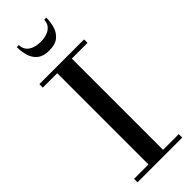

<svg xmlns="http://www.w3.org/2000/svg" viewBox="-314 -1007 1037 1037"><g transform="rotate(-45 204.0 -489.0)"><path d="M33 0V-26.5H143V-723.5H33V-750H374.5V-723.5H254.5V-26.5H374.5V0ZM200 -840Q156 -840 131.5 -859.5Q107 -879 97.5 -910.5Q88 -942 88 -977.5H104Q104 -953.5 116.8 -937.5Q129.5 -921.5 151.5 -913.8Q173.5 -906 200 -906Q227 -906 249 -913.8Q271 -921.5 284 -937.5Q297 -953.5 297 -977.5H313.5Q313.5 -942 303.8 -910.5Q294 -879 269.2 -859.5Q244.5 -840 200 -840Z"/></g></svg>

Font: Bodoni Moda SC 9pt Medium
Style: Regular
Weight: 500
Designer: Owen Earl
Foundry: indestructible type
Version: Version 2.005